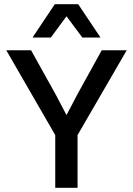

<svg xmlns="http://www.w3.org/2000/svg" viewBox="-20 -901 637 921"><path d="M462 -721H375L299 -823L224 -721H136L243 -881H355ZM588 -660 352 -253V0H245V-253L10 -660H129L247 -448L299 -349L351 -448L468 -660Z"/></svg>

Font: Elaine Sans Medium
Style: Regular
Weight: 500
Designer: Wei Huang
Foundry: Wei Huang
Version: Version 2.001;PS 002.001;hotconv 1.0.88;makeotf.lib2.5.64775